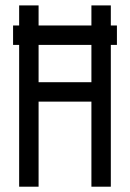

<svg xmlns="http://www.w3.org/2000/svg" viewBox="-20 -704 490 724"><path d="M125.5 -394H324.7V-534.7H125.5ZM125.5 0H52.2V-534.7H29.3V-607.9H52.2V-683.6H125.5V-607.9H324.7V-683.6H397.9V-607.9H420.9V-534.7H397.9V0H324.7V-320.8H125.5Z"/></svg>

Font: Anka/Coder Narrow
Style: Regular
Weight: 400
Width: 3
Monospace: yes
Version: Version 001.100